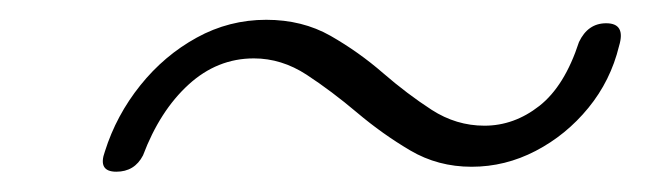

<svg xmlns="http://www.w3.org/2000/svg" viewBox="-20 -445 664 194"><path d="M456.5 -276.5Q422.5 -276.5 394.5 -293Q366.5 -309.5 340.8 -331.2Q315 -353 289.8 -369.5Q264.5 -386 236.5 -386Q199.5 -386 170.5 -359.5Q141.5 -333 124.5 -288Q116 -271.5 97.5 -271.5Q78.5 -271.5 86 -292Q97.5 -328.5 121.8 -358.8Q146 -389 178.8 -407Q211.5 -425 249 -425Q285.5 -425 314 -408.8Q342.5 -392.5 367 -371.2Q391.5 -350 416.2 -334Q441 -318 469.5 -318Q499.5 -318 525 -338Q550.5 -358 565 -402.5Q574 -421.5 592.5 -421.5Q612.5 -421.5 605.5 -398.5Q597 -363.5 574.5 -336Q552 -308.5 521.2 -292.5Q490.5 -276.5 456.5 -276.5Z"/></svg>

Font: Fraunces 9pt Light
Style: Italic
Weight: 300
Italic angle: -16°
Version: Version 1.000;[0bf87f6ff]